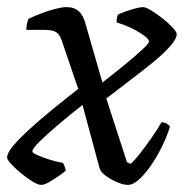

<svg xmlns="http://www.w3.org/2000/svg" viewBox="-26 -520 544 540"><path d="M90 0Q81 0 65.5 -9.5Q50 -19 34 -32Q18 -45 6 -58Q-6 -71 -6 -77Q-6 -90 11.5 -110.5Q29 -131 58 -157.5Q87 -184 122.5 -213Q158 -242 194 -270L148 -405Q145 -415 140 -422Q135 -429 125.5 -432.5Q116 -436 98 -436H48Q48 -444 50 -453.5Q52 -463 54 -467Q71 -475 90.5 -482.5Q110 -490 129.5 -495Q149 -500 161 -500Q183 -500 196 -488Q209 -476 216 -448L262 -288Q293 -312 323 -336.5Q353 -361 373 -379.5Q393 -398 393 -403Q393 -409 383 -417Q373 -425 358 -433.5Q343 -442 327.5 -448Q312 -454 302 -457Q302 -463 303 -469.5Q304 -476 306 -479Q314 -483 328 -488Q342 -493 355.5 -496.5Q369 -500 376 -500Q384 -500 399.5 -490.5Q415 -481 431.5 -468Q448 -455 459.5 -442.5Q471 -430 471 -424Q471 -411 452.5 -390Q434 -369 404 -344.5Q374 -320 339.5 -294Q305 -268 273 -243L331 -64L341 -59Q351 -67 367.5 -88Q384 -109 401 -133.5Q418 -158 428 -176Q436 -176 442.5 -172.5Q449 -169 452 -164Q446 -143 433 -115Q420 -87 402.5 -60.5Q385 -34 367 -17Q349 0 334 0Q321 0 303.5 -7.5Q286 -15 271.5 -25.5Q257 -36 254 -47L206 -225Q173 -199 140.5 -171.5Q108 -144 86.5 -123Q65 -102 65 -94Q65 -90 78.5 -84Q92 -78 112 -71.5Q132 -65 151 -62Q154 -57 156 -51Q158 -45 159 -40Q151 -33 137 -23.5Q123 -14 110.5 -7Q98 0 90 0Z"/></svg>

Font: Texturina Medium 12pt Light
Style: Italic
Weight: 300
Italic angle: -11°
Version: Version 1.002